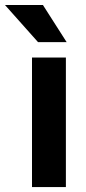

<svg xmlns="http://www.w3.org/2000/svg" viewBox="-70 -763 352 783"><path d="M198.7 0H60.5V-528.3H198.7ZM201.7 -591.3H85L-49.8 -742.7H105Z"/></svg>

Font: MAUL Condensed Bold
Style: Condensed Bold
Weight: 700
Designer: MAUL
Version: Version 1.0; 2020; ttfautohint (v1.8.3)